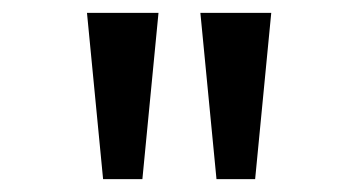

<svg xmlns="http://www.w3.org/2000/svg" viewBox="-20 -749 542 298"><path d="M140 -471 115 -729H226L201 -471ZM316 -471 291 -729H401L376 -471Z"/></svg>

Font: lmalayalam85
Style: Book
Weight: 400
Designer: Jelle Bosma - Monotype Design Team
Foundry: Monotype Imaging Inc.
Version: Version 2.003